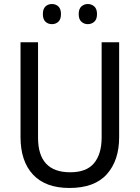

<svg xmlns="http://www.w3.org/2000/svg" viewBox="-20 -924 694 954"><path d="M572 -242Q572 -127 511 -58.5Q450 10 325 10Q206 10 144 -56.5Q82 -123 82 -243V-714H169V-240Q169 -68 329 -68Q410 -68 447.5 -113.5Q485 -159 485 -241V-714H572ZM193 -854Q193 -880 206 -892Q219 -904 238 -904Q257 -904 270 -892Q283 -880 283 -854Q283 -828 270 -816Q257 -804 238 -804Q219 -804 206 -816Q193 -828 193 -854ZM371 -854Q371 -880 384.5 -892Q398 -904 416 -904Q435 -904 448.5 -892Q462 -880 462 -854Q462 -828 448.5 -816Q435 -804 416 -804Q398 -804 384.5 -816Q371 -828 371 -854Z"/></svg>

Font: Noto Sans Gujarati SemiCondensed
Style: Regular
Weight: 400
Width: 4
Designer: Jelle Bosma - Monotype Design Team, Universal Thirst
Foundry: Monotype Imaging Inc.
Version: Version 2.106; ttfautohint (v1.8.4.7-5d5b)